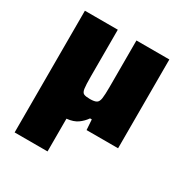

<svg xmlns="http://www.w3.org/2000/svg" viewBox="-163 -638 915 955"><g transform="rotate(30 295.0 -160.5)"><path d="M52 189V-510H241V-241Q241 -193 244 -172.5Q247 -152 258 -147Q269 -142 293 -142Q319 -142 330.5 -149Q342 -156 345 -177.5Q348 -199 348 -243V-510H537V0H356L352 -59H342Q326 -36 303 -19.5Q280 -3 241 1V189Z"/></g></svg>

Font: Saira ExtraBold
Style: Regular
Weight: 800
Designer: Hector Gatti with collaboration of the Omnibus-Type team
Foundry: Omnibus-Type
Version: Version 1.100; ttfautohint (v1.8.3)